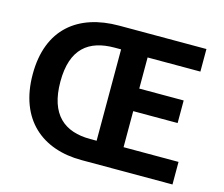

<svg xmlns="http://www.w3.org/2000/svg" viewBox="-104 -880 1188 1019"><g transform="rotate(15 490.5 -370.5)"><path d="M422 0H922V-124H620V-322H864V-446H620V-617H910V-741H430C207 -741 54 -623 54 -374C54 -124 207 0 422 0ZM438 -120C296 -120 206 -192 206 -374C206 -555 296 -622 438 -622H473V-120Z"/></g></svg>

Font: Noto Sans JP
Style: Bold
Weight: 700
Designer: Ryoko NISHIZUKA 西塚涼子 (kana, bopomofo & ideographs); Paul D. Hunt (Latin, Greek & Cyrillic); Sandoll Communications 산돌커뮤니
Foundry: Adobe
Version: Version 2.004;hotconv 1.0.118;makeotfexe 2.5.65603